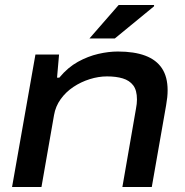

<svg xmlns="http://www.w3.org/2000/svg" viewBox="-20 -744 738 764"><path d="M28 0 121 -527H215L207 -435H216Q250 -476 290 -498Q330 -520 371 -529.5Q412 -539 449 -539Q514 -539 558 -522.5Q602 -506 624.5 -472Q647 -438 647 -385Q647 -371 645.5 -356.5Q644 -342 641 -325L584 0H467L521 -311Q523 -321 524 -330.5Q525 -340 525 -348Q525 -385 510 -404.5Q495 -424 468.5 -432Q442 -440 406 -440Q372 -440 337 -429Q302 -418 272 -398Q242 -378 221.5 -349.5Q201 -321 195 -286L145 0ZM336 -591 452 -724H593V-719L437 -591Z"/></svg>

Font: Archivo Expanded Medium
Style: Italic
Weight: 500
Width: 7
Italic angle: -10°
Designer: Hector Gatti
Foundry: Omnibus-Type
Version: Version 2.001